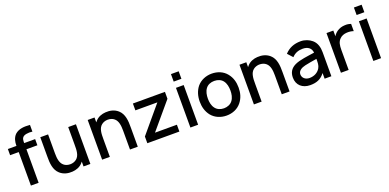

<svg xmlns="http://www.w3.org/2000/svg" viewBox="-3 -1654 5184 2557"><g transform="rotate(-20 2589.0 -375.0)"><path d="M312.5 -667.7C338.5 -672.9 368.8 -672.9 396.9 -668.8V-763.5C316.7 -770.8 239.6 -766.7 184.4 -716.7C142.7 -675 132.3 -616.7 132.3 -572.9V-562.5H10.4V-475H132.3V0H241.7V-475H396.9V-562.5H241.7V-581.2C241.7 -628.1 257.3 -658.3 312.5 -667.7Z M865.6 -562.5V-316.7V-315.6C865.6 -275 865.6 -232.3 858.3 -201C852.1 -166.7 836.5 -136.5 812.5 -117.7C789.6 -99 761.5 -89.6 730.2 -87.5C690.6 -86.5 656.2 -96.9 632.3 -118.8C588.5 -156.2 580.2 -221.9 580.2 -293.8V-562.5H469.8V-289.6C468.8 -195.8 475 -97.9 543.8 -37.5C594.8 7.3 657.3 18.8 717.7 14.6C768.8 11.5 824 -7.3 860.4 -47.9L878.1 -68.8V0H975V-562.5Z M1572.9 -525C1521.9 -569.8 1459.4 -581.2 1399 -577.1C1347.9 -574 1292.7 -555.2 1256.2 -514.6L1238.5 -493.8V-562.5H1141.7V0H1251V-245.8V-246.9C1251 -287.5 1251 -330.2 1258.3 -361.5C1264.6 -395.8 1280.2 -426 1304.2 -444.8C1327.1 -463.5 1355.2 -472.9 1386.5 -475C1426 -476 1460.4 -465.6 1484.4 -443.8C1528.1 -406.3 1536.5 -340.6 1536.5 -268.8V0H1646.9V-272.9C1647.9 -366.7 1641.7 -464.6 1572.9 -525Z M2236.5 -96.9H1926L2236.5 -464.6V-562.5H1782.3V-465.6H2093.8L1782.3 -94.8V0H2236.5Z M2392.7 -757.3V-651H2502.1V-757.3ZM2392.7 -562.5V0H2502.1V-562.5Z M2902.1 15.6C2985.4 15.6 3060.4 -14.6 3111.5 -77.1C3159.4 -136.5 3178.1 -204.2 3178.1 -281.2C3178.1 -355.2 3160.4 -426 3111.5 -485.4C3061.5 -547.9 2984.4 -578.1 2902.1 -578.1C2820.8 -578.1 2742.7 -545.8 2692.7 -485.4C2647.9 -429.2 2627.1 -357.3 2627.1 -281.2C2627.1 -206.3 2645.8 -136.5 2692.7 -77.1C2743.8 -15.6 2820.8 15.6 2902.1 15.6ZM3062.5 -281.2C3062.5 -231.3 3053.1 -181.2 3025 -143.8C2997.9 -106.3 2951 -87.5 2902.1 -87.5C2853.1 -87.5 2807.3 -106.3 2780.2 -143.8C2752.1 -181.2 2742.7 -231.3 2742.7 -281.2C2742.7 -331.2 2752.1 -382.3 2780.2 -419.8C2807.3 -457.3 2853.1 -475 2902.1 -475C2951 -475 2997.9 -457.3 3025 -419.8C3053.1 -382.3 3062.5 -331.2 3062.5 -281.2Z M3724 -525C3672.9 -569.8 3610.4 -581.2 3550 -577.1C3499 -574 3443.8 -555.2 3407.3 -514.6L3389.6 -493.8V-562.5H3292.7V0H3402.1V-245.8V-246.9C3402.1 -287.5 3402.1 -330.2 3409.4 -361.5C3415.6 -395.8 3431.3 -426 3455.2 -444.8C3478.1 -463.5 3506.3 -472.9 3537.5 -475C3577.1 -476 3611.5 -465.6 3635.4 -443.8C3679.2 -406.3 3687.5 -340.6 3687.5 -268.8V0H3797.9V-272.9C3799 -366.7 3792.7 -464.6 3724 -525Z M4390.6 0V-340.6C4390.6 -409.4 4374 -476 4320.8 -520.8C4282.3 -554.2 4222.9 -578.1 4164.6 -578.1C4068.8 -578.1 3994.8 -546.9 3936.5 -483.3L4002.1 -411.5C4044.8 -458.3 4096.9 -475 4155.2 -475C4228.1 -475 4276 -439.6 4281.2 -374C4185.4 -359.4 4070.8 -347.9 4001 -314.6C3930.2 -280.2 3902.1 -228.1 3902.1 -156.2C3902.1 -51 3977.1 15.6 4087.5 15.6C4178.1 15.6 4241.7 -9.4 4294.8 -80.2V0ZM4261.5 -157.3C4232.3 -107.3 4178.1 -77.1 4110.4 -77.1C4053.1 -77.1 4010.4 -112.5 4010.4 -164.6C4010.4 -213.5 4058.3 -242.7 4114.6 -255.2C4158.3 -264.6 4219.8 -276 4282.3 -285.4C4282.3 -235.4 4283.3 -193.8 4261.5 -157.3Z M4791.7 -577.1C4751 -576 4710.4 -564.6 4676 -539.6C4653.1 -522.9 4635.4 -503.1 4622.9 -481.3V-562.5H4526V0H4635.4V-283.3C4635.4 -345.8 4641.7 -396.9 4681.2 -434.4C4704.2 -458.3 4739.6 -472.9 4782.3 -475C4816.7 -477.1 4850 -471.9 4876 -462.5V-564.6C4849 -575 4819.8 -579.2 4791.7 -577.1Z M4985.4 -757.3V-651H5094.8V-757.3ZM4985.4 -562.5V0H5094.8V-562.5Z"/></g></svg>

Font: Manrope Semibold
Style: Regular
Weight: 600
Width: 4
Designer: Michael Sharanda
Foundry: Michael Sharanda
Version: Version 2.000;PS 002.000;hotconv 1.0.88;makeotf.lib2.5.64775